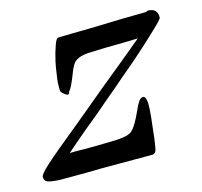

<svg xmlns="http://www.w3.org/2000/svg" viewBox="-92 -507 615 586"><g transform="rotate(-15 215.5 -214.0)"><path d="M451.2 -398.4Q451.2 -399.4 451.2 -400.4Q451.2 -418.9 437.5 -425.8Q428.7 -428.7 423.8 -428.7Q418.9 -428.7 416 -425.8Q393.6 -425.8 342.8 -424.8Q291 -422.9 240.2 -421.9Q207 -420.9 178.7 -420.9Q150.4 -419.9 136.7 -419.9Q129.9 -419.9 123 -399.4Q115.2 -377.9 109.4 -351.6Q105.5 -334 103.5 -317.4Q100.6 -299.8 99.6 -288.1Q98.6 -265.6 99.6 -260.7Q100.6 -255.9 111.3 -248Q124 -238.3 126 -252.9Q133.8 -258.8 150.4 -301.8Q161.1 -332 173.8 -339.8Q186.5 -348.6 211.9 -350.6Q237.3 -351.6 265.6 -352.5Q293.9 -352.5 370.1 -354.5Q289.1 -287.1 227.5 -237.3Q167 -186.5 123 -150.4Q41 -84 10.7 -56.6Q-18.6 -30.3 -19.5 -21.5Q-19.5 -7.8 -7.8 -3.9Q3.9 0 29.3 1Q35.2 1 48.8 1Q60.5 1 79.1 1Q117.2 1 163.1 0Q218.8 0 268.6 0Q317.4 0 321.3 0Q333 0 335.9 -19.5Q339.8 -40 344.7 -88.9Q350.6 -136.7 349.6 -157.2Q347.7 -178.7 338.9 -177.7Q331.1 -177.7 324.2 -167Q317.4 -157.2 312.5 -144.5Q290 -93.8 274.4 -83Q259.8 -71.3 202.1 -71.3Q161.1 -70.3 126 -70.3Q90.8 -71.3 79.1 -70.3Q98.6 -87.9 142.6 -125Q187.5 -161.1 238.3 -205.1Q265.6 -227.5 292 -251Q319.3 -273.4 343.8 -294.9Q389.6 -335 419.9 -364.3Q451.2 -393.6 451.2 -398.4Z"/></g></svg>

Font: Gilchrist
Style: Regular
Weight: 400
Version: 1.0